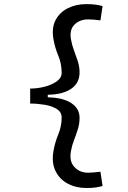

<svg xmlns="http://www.w3.org/2000/svg" viewBox="-20 -814 626 938"><path d="M401.9 104.5Q351.1 104.5 310.8 83Q270.5 61.5 251 21Q231.4 -19.5 241.2 -76.2Q248.5 -118.2 264.9 -157.7Q281.2 -197.3 281.2 -240.2Q281.2 -266.6 257.3 -281.5Q233.4 -296.4 198 -302.2Q162.6 -308.1 127.4 -308.1V-381.3Q161.6 -381.3 197 -390.1Q232.4 -398.9 256.8 -416.3Q281.2 -433.6 281.2 -458Q281.2 -502.9 264.9 -541.7Q248.5 -580.6 241.2 -622.1Q231.4 -676.8 251.2 -715.1Q271 -753.4 311 -773.7Q351.1 -793.9 401.9 -793.9Q429.2 -793.9 447.5 -791.3Q465.8 -788.6 481 -784.2L470.7 -714.4Q454.1 -716.8 438.7 -718Q423.3 -719.2 410.6 -719.2Q369.6 -719.2 344 -693.8Q318.4 -668.5 326.7 -622.1Q331.5 -593.8 341.6 -567.4Q351.6 -541 360.1 -514.6Q368.7 -488.3 368.7 -460Q368.7 -408.2 327.6 -380.1Q286.6 -352.1 213.4 -351.1V-338.4Q286.6 -337.4 327.6 -310.8Q368.7 -284.2 368.7 -238.3Q368.7 -209 360.1 -182.1Q351.6 -155.3 341.6 -129.4Q331.5 -103.5 326.7 -76.2Q317.4 -25.9 343.5 2Q369.6 29.8 410.6 29.8Q423.3 29.8 438.7 28.3Q454.1 26.9 470.7 24.9L481 94.7Q465.8 99.1 447.5 101.8Q429.2 104.5 401.9 104.5Z"/></svg>

Font: Cascadia Code PL SemiLight
Style: Regular
Weight: 350
Monospace: yes
Designer: Aaron Bell
Foundry: Saja Typeworks
Version: Version 2404.023; ttfautohint (v1.8.4)